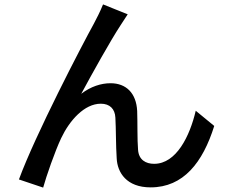

<svg xmlns="http://www.w3.org/2000/svg" viewBox="-20 -808 1040 872"><path d="M560 -743 448 -788C434 -753 419 -725 406 -700C353 -604 140 -195 66 7L176 44C190 -7 230 -122 258 -181C296 -261 363 -337 438 -337C479 -337 502 -313 504 -274C507 -225 506 -146 510 -89C513 -24 555 43 664 43C813 43 901 -70 953 -236L869 -305C842 -190 781 -64 680 -64C642 -64 610 -82 607 -128C603 -174 605 -252 603 -304C599 -385 553 -430 482 -430C439 -430 392 -415 349 -382C399 -475 482 -624 528 -694C540 -712 551 -730 560 -743Z"/></svg>

Font: Noto Sans TC Medium
Style: Regular
Weight: 500
Designer: Ryoko NISHIZUKA 西塚涼子 (kana, bopomofo & ideographs); Paul D. Hunt (Latin, Greek & Cyrillic); Sandoll Communications 산돌커뮤니
Foundry: Adobe
Version: Version 2.004;hotconv 1.0.118;makeotfexe 2.5.65603